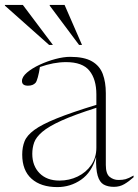

<svg xmlns="http://www.w3.org/2000/svg" viewBox="-45 -752 564 782"><path d="M419 9Q394 9 377.2 -0.5Q360.5 -10 352.8 -36.5Q345 -63 346.5 -113Q329 -50.5 285.5 -20.2Q242 10 188.5 10Q121.5 10 83.5 -24Q45.5 -58 45.5 -122.5Q45.5 -152.5 55 -176.5Q64.5 -200.5 94.8 -222.8Q125 -245 185.5 -269.5Q246 -294 347.5 -325V-367.5Q347.5 -429 319.2 -464Q291 -499 224 -499Q173.5 -499 117.5 -479Q114 -455 109.2 -437.8Q104.5 -420.5 100 -415Q89.5 -403 69 -403Q44.5 -403 44.5 -422Q44.5 -439 65 -456.5Q85.5 -474 116.8 -488.5Q148 -503 181.2 -511.8Q214.5 -520.5 240.5 -520.5Q298 -520.5 329.5 -502.2Q361 -484 373.5 -450.8Q386 -417.5 386 -372.5V-80Q386 -44 401.8 -31.5Q417.5 -19 437.5 -19Q454.5 -19 466.5 -22.2Q478.5 -25.5 499 -37V-30Q480 -13 461.2 -2Q442.5 9 419 9ZM86.5 -125.5Q86.5 -76.5 116.2 -46.5Q146 -16.5 197 -16.5Q237 -16.5 271.2 -33Q305.5 -49.5 326.5 -79.8Q347.5 -110 347.5 -150.5V-313Q258 -284.5 205.5 -260.8Q153 -237 127.5 -215.2Q102 -193.5 94.2 -171.8Q86.5 -150 86.5 -125.5ZM170.5 -569H155L-25 -729V-732H48ZM289 -569H277L157.5 -729V-732H218Z"/></svg>

Font: Newsreader Display ExtraLight
Style: Regular
Weight: 275
Designer: Hugues Gentile
Foundry: Production Type
Version: Version 1.002